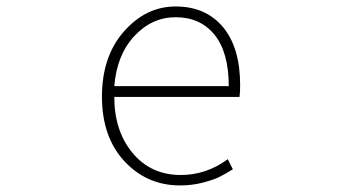

<svg xmlns="http://www.w3.org/2000/svg" viewBox="-20 -560 1040 593"><path d="M536.1 12.7Q433.6 12.7 364.3 -62Q294.9 -136.7 294.9 -261.7Q294.9 -385.7 362.8 -462.9Q430.7 -540 522.5 -540Q615.2 -540 668.5 -476.6Q721.7 -413.1 721.7 -296.9Q721.7 -273.4 719.7 -260.7H333Q333 -155.3 389.6 -87.4Q446.3 -19.5 538.1 -19.5Q617.2 -19.5 683.6 -68.4L699.2 -37.1Q673.8 -21.5 655.8 -12.7Q637.7 -3.9 605 4.4Q572.3 12.7 536.1 12.7ZM333 -293.9H686.5Q686.5 -398.4 642.6 -452.6Q598.6 -506.8 522.5 -506.8Q449.2 -506.8 395 -448.7Q340.8 -390.6 333 -293.9Z"/></svg>

Font: GenEi Gothic M ExtraLight
Style: Regular
Weight: 200
Designer: o_tamon (Modified); [Source Han Sans]
Ryoko NISHIZUKA  (kana & ideographs); Paul D. Hunt (Latin, Greek & Cyrillic); Wenl
Version: Version 1.1a;Original Version 1.004